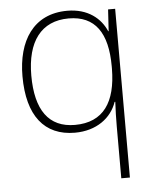

<svg xmlns="http://www.w3.org/2000/svg" viewBox="-54 -586 699 866"><g transform="rotate(-5 295.0 -153.0)"><path d="M460 0V234H499V-530H467L461 -432H459C434 -491 376 -540 283 -540C128 -540 56 -422 56 -263C56 -84 132 11 270 11C368 11 436 -41 460 -112H463C461 -81 460 -31 460 0ZM273 -24C155 -24 96 -106 96 -263C96 -416 161 -505 286 -505C406 -505 461 -424 461 -273V-262C460 -112 403 -24 273 -24Z"/></g></svg>

Font: Noto Sans Cherokee ExtraLight
Style: Regular
Weight: 200
Designer: Monotype Design Team
Foundry: Monotype Imaging Inc.
Version: Version 2.001